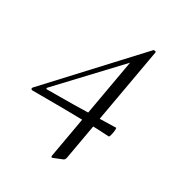

<svg xmlns="http://www.w3.org/2000/svg" viewBox="-163 -498 731 785"><g transform="rotate(30 202.5 -105.5)"><path d="M200.8 188Q191 193 192 182L280.6 -318.8L308.8 -339L36.6 -49Q31.2 -42 40.6 -42Q109.4 -42 162.5 -42.9Q215.6 -43.8 262.9 -45.2Q310.2 -46.6 361.4 -47.8Q364.4 -47.8 363.4 -36.3Q362.4 -24.8 359.4 -13.3Q356.4 -1.8 353.4 -1.8Q305.4 -4.8 254.4 -6.3Q203.4 -7.7 139.4 -8.2Q75.4 -8.7 -11.6 -8.7Q-15.6 -8.7 -17.1 -12.7Q-18.6 -16.6 -14.6 -20.6L334.4 -397.8Q336.4 -400.6 342.4 -399.6Q348.4 -398.6 347.2 -393.6L249.4 158Q247.4 169 240.4 172Z"/></g></svg>

Font: Cormorant Light
Style: Italic
Weight: 300
Italic angle: -10°
Designer: Christian Thalmann (Catharsis Fonts)
Foundry: Catharsis Fonts
Version: Version 4.000